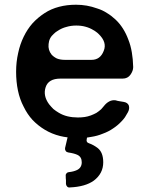

<svg xmlns="http://www.w3.org/2000/svg" viewBox="-20 -572 627 820"><path d="M543 -348.6Q547.9 -320.3 548.8 -286.1V-285.2Q548.8 -269.5 537.1 -252.9Q525.4 -236.3 503.9 -236.3H371.1H239.3H238.3Q186.5 -236.3 174.8 -199.2Q163.1 -163.1 189.5 -127Q198.2 -116.2 208 -106.4Q218.8 -97.7 230.5 -90.8Q248 -80.1 268.6 -75.2Q289.1 -70.3 312.5 -70.3Q328.1 -70.3 341.8 -72.3Q354.5 -74.2 368.2 -79.1Q380.9 -84 391.6 -89.8Q402.3 -96.7 412.1 -105.5Q415 -108.4 418 -112.3Q420.9 -115.2 423.8 -119.1Q433.6 -131.8 446.3 -138.7Q459 -145.5 473.6 -143.6Q483.4 -140.6 491.2 -139.6Q500 -138.7 508.8 -136.7Q525.4 -133.8 530.3 -121.1Q534.2 -107.4 526.4 -92.8Q519.5 -81.1 513.7 -71.3Q506.8 -61.5 498 -52.7Q482.4 -36.1 462.9 -23.4Q443.4 -9.8 418.9 -1Q395.5 8.8 369.1 12.7Q359.4 14.6 351.6 15.6Q351.6 17.6 350.6 21.5Q346.7 36.1 360.4 40Q379.9 46.9 397.5 60.5Q420.9 79.1 420.9 121.1Q420.9 168.9 380.9 199.2Q344.7 225.6 278.3 228.5Q271.5 229.5 267.1 225.1Q262.7 220.7 261.7 213.9Q261.7 212.9 261.7 207Q261.7 201.2 261.7 197.3Q260.7 191.4 260.7 178.7Q259.8 172.9 264.2 168Q268.6 163.1 274.4 163.1Q293.9 161.1 308.6 154.3Q329.1 144.5 329.1 121.1Q329.1 98.6 311.5 89.8Q297.9 83 271.5 79.1Q264.6 78.1 260.7 72.8Q256.8 67.4 257.8 60.5Q264.6 33.2 268.6 14.6Q252 12.7 236.3 8.8Q201.2 0 171.9 -17.6Q142.6 -35.2 119.1 -59.6Q96.7 -84 81.1 -116.2Q64.5 -147.5 56.6 -185.5Q48.8 -222.7 48.8 -265.6Q48.8 -307.6 57.6 -345.7Q65.4 -382.8 81.1 -415Q96.7 -447.3 119.1 -472.7Q141.6 -497.1 169.9 -515.6Q198.2 -534.2 232.4 -543Q265.6 -551.8 304.7 -551.8Q328.1 -551.8 350.6 -547.9Q373 -543.9 394.5 -536.1Q417 -529.3 436.5 -516.6Q456.1 -504.9 473.6 -488.3Q491.2 -471.7 504.9 -450.2Q518.6 -428.7 528.3 -402.3Q538.1 -377.9 543 -348.6ZM422.9 -354.5Q438.5 -391.6 400.4 -427.7Q395.5 -432.6 389.6 -436.5Q384.8 -440.4 378.9 -443.4Q363.3 -453.1 344.7 -458Q327.1 -462.9 305.7 -462.9Q283.2 -462.9 263.7 -457Q244.1 -452.1 226.6 -440.4Q221.7 -437.5 217.8 -434.6Q213.9 -431.6 210 -427.7Q189.5 -410.2 187.5 -383.8Q184.6 -358.4 200.2 -338.9Q209 -329.1 222.7 -322.3Q237.3 -316.4 256.8 -316.4H371.1Q408.2 -316.4 422.9 -354.5Z"/></svg>

Font: DeepSea
Style: Medium
Weight: 500
Designer: Stem
Version: Version 3.019;git-0a5106e0b